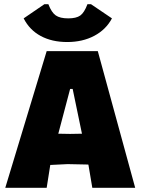

<svg xmlns="http://www.w3.org/2000/svg" viewBox="-20 -889 666 909"><path d="M620 0H417L399 -107L398 -110L300 -112L218 -108L201 0H5L201 -647H443ZM368 -256 324 -468H312L256 -256L312 -255ZM510 -802Q482 -749 426.5 -719.5Q371 -690 298 -690Q226 -690 173 -718.5Q120 -747 92 -802L190 -869H209Q224 -830 244 -816Q264 -802 303 -802Q341 -802 360 -815.5Q379 -829 394 -869H411Z"/></svg>

Font: Luna Sans Black
Style: Regular
Weight: 900
Designer: Juan Pablo del Peral
Foundry: Huerta Tipografica
Version: Version 2.001; ttfautohint (v1.5)